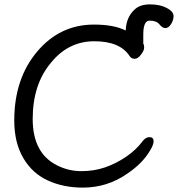

<svg xmlns="http://www.w3.org/2000/svg" viewBox="-20 -831 811 875"><path d="M357 24Q269 24 198 -8.5Q127 -41 86 -111Q45 -181 45 -282Q45 -472 149 -595.5Q253 -719 408 -719Q499 -719 553 -692Q555 -753 594 -788Q618 -811 664 -811Q710 -811 740.5 -794.5Q771 -778 771 -758Q771 -739 759.5 -721Q748 -703 734 -703Q720 -703 706.5 -720Q693 -737 662 -737Q633 -737 633 -674V-632Q637 -626 637 -614Q637 -601 622.5 -582Q608 -563 594 -563Q579 -563 571 -575Q527 -643 410 -643Q292 -643 213 -546Q129 -447 129 -289Q129 -132 241 -77Q293 -51 351 -51Q408 -51 458 -68Q508 -85 554.5 -116.5Q601 -148 631 -189Q645 -206 661 -206Q680 -206 680 -187Q680 -172 665 -147Q631 -87 559 -39Q469 24 357 24Z"/></svg>

Font: LXGW WenKai Medium
Style: Regular
Weight: 500
Designer: LXGW / Fontworks Inc.
Foundry: LXGW / Fontworks Inc.
Version: Version 1.501; October 10, 2024